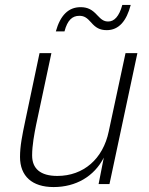

<svg xmlns="http://www.w3.org/2000/svg" viewBox="-20 -745 603 777"><path d="M412 -623C461 -623 492 -660 509 -725H475C462 -678 442 -658 418 -658C400 -658 390 -666 374 -683C354 -705 336 -716 306 -716C257 -716 224 -683 206 -618H241C253 -664 273 -681 301 -681C321 -681 332 -673 349 -654C367 -633 384 -623 412 -623ZM197 12C287 12 361 -31 400 -107L379 0H423L536 -530H488L420 -213C397 -102 318 -33 212 -33C143 -33 110 -63 110 -116C110 -157 119 -204 126 -239L188 -530H140L82 -255C70 -198 61 -154 61 -110C61 -32 110 12 197 12Z"/></svg>

Font: Geist ExtraLight
Style: Italic
Weight: 200
Italic angle: -12°
Designer: Basement.studio, Andrés Briganti, Mateo Zaragoza
Foundry: Basement.studio, Vercel, Andrés Briganti, Guido Ferreyra, Mateo Zaragoza
Version: Version 1.500